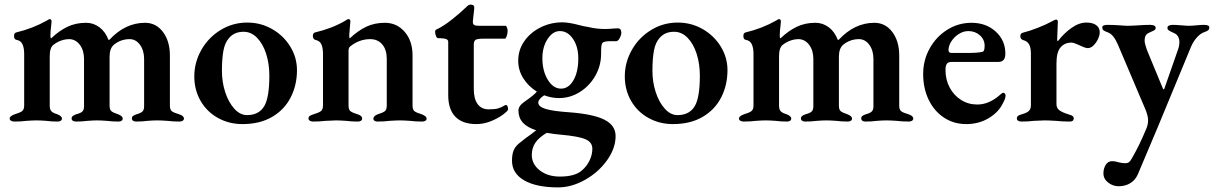

<svg xmlns="http://www.w3.org/2000/svg" viewBox="-20 -525 5273 834"><path d="M22 -10Q22 -21 45 -29Q66 -35 75.5 -42Q85 -49 85 -67V-291Q85 -317 77.5 -333Q70 -349 51 -352Q41 -354 41 -369Q41 -381 50 -384Q122 -401 184 -436Q192 -442 196 -442Q200 -442 202 -439Q204 -436 204 -432L202 -410Q201 -403 200 -393Q199 -383 199 -371Q199 -361 201 -359H203Q235 -390 271.5 -408Q308 -426 354 -426Q386 -426 412 -406.5Q438 -387 451 -352H455Q524 -426 610 -426Q658 -426 688 -386Q718 -346 718 -284V-66Q718 -48 727 -41.5Q736 -35 757 -29Q779 -22 779 -10Q779 -4 773.5 -0.5Q768 3 760 3Q731 3 708 0Q680 -2 663 -2Q646 -2 620 0Q599 3 571 3Q563 3 558 -0.5Q553 -4 553 -10Q553 -18 558 -21.5Q563 -25 574 -29Q590 -33 598 -40Q606 -47 606 -63V-269Q606 -306 588 -330.5Q570 -355 543 -355Q505 -355 475 -331Q456 -315 456 -279V-66Q456 -48 464.5 -41.5Q473 -35 492 -29Q513 -21 513 -10Q513 -4 508 -0.5Q503 3 495 3Q468 3 445 0Q419 -2 402 -2Q385 -2 359 0Q337 3 309 3Q302 3 296.5 -0.5Q291 -4 291 -10Q291 -17 296 -21Q301 -25 312 -29Q329 -33 337 -40Q345 -47 345 -63V-269Q345 -306 327 -330Q309 -354 282 -355Q245 -355 213 -331Q196 -319 196 -281V-66Q196 -49 203.5 -41.5Q211 -34 228 -29Q249 -21 249 -10Q249 -4 244 -0.5Q239 3 231 3Q203 3 182 0Q156 -2 139 -2Q122 -2 94 0Q72 3 42 3Q34 3 28 -0.5Q22 -4 22 -10Z M824 -193Q824 -254 854.5 -308Q885 -362 938 -394.5Q991 -427 1054 -427Q1113 -427 1162.5 -398.5Q1212 -370 1241 -322.5Q1270 -275 1270 -220Q1270 -156 1243 -102.5Q1216 -49 1162.5 -17.5Q1109 14 1033 14Q975 14 927 -12.5Q879 -39 851.5 -86.5Q824 -134 824 -193ZM1129 -66Q1150 -104 1150 -196Q1150 -248 1136 -291.5Q1122 -335 1096.5 -361Q1071 -387 1038 -387Q998 -387 975 -360Q957 -340 950.5 -305Q944 -270 944 -217Q944 -168 958.5 -124Q973 -80 998 -52.5Q1023 -25 1053 -25Q1106 -25 1129 -66Z M1320 -10Q1320 -18 1325.5 -21.5Q1331 -25 1343 -29Q1364 -35 1373.5 -42Q1383 -49 1383 -67V-291Q1383 -317 1376 -332.5Q1369 -348 1349 -352Q1339 -356 1339 -369Q1339 -381 1348 -384Q1421 -401 1478 -434Q1480 -435 1485 -438.5Q1490 -442 1494 -442Q1502 -442 1502 -431L1500 -410Q1497 -374 1497 -372Q1497 -360 1499 -358Q1535 -392 1571 -409Q1607 -426 1652 -426Q1704 -426 1738 -386.5Q1772 -347 1772 -284V-66Q1772 -48 1781 -41.5Q1790 -35 1811 -29Q1821 -25 1827 -20.5Q1833 -16 1833 -9Q1833 -3 1827 0Q1821 3 1814 3Q1785 3 1762 0Q1734 -2 1717 -2Q1701 -2 1671 0Q1649 3 1619 3Q1613 3 1607.5 0Q1602 -3 1602 -9Q1602 -22 1622 -29Q1642 -35 1651 -41.5Q1660 -48 1660 -66V-269Q1660 -309 1640.5 -332Q1621 -355 1588 -355Q1541 -355 1502 -324Q1494 -319 1494 -304V-66Q1494 -48 1503 -41.5Q1512 -35 1532 -29Q1553 -23 1553 -10Q1553 -4 1548 -0.5Q1543 3 1535 3Q1507 3 1484 0Q1456 -2 1440 -2Q1425 -2 1393 0Q1369 3 1340 3Q1332 3 1326 -0.5Q1320 -4 1320 -10Z M1927 -111V-342Q1927 -351 1920 -354.5Q1913 -358 1895 -359H1884Q1878 -359 1874 -368Q1870 -377 1870 -387Q1870 -394 1876 -397Q1906 -411 1941.5 -439Q1977 -467 2003 -492Q2005 -494 2011 -499.5Q2017 -505 2025 -505Q2042 -505 2040 -488L2034 -433V-429Q2034 -420 2040 -416.5Q2046 -413 2059 -413H2176Q2179 -413 2182 -406Q2185 -399 2185 -392Q2185 -379 2181 -368Q2177 -357 2173 -357H2078Q2054 -357 2046 -352Q2038 -347 2038 -331V-139Q2038 -95 2055 -72.5Q2072 -50 2103 -50Q2129 -50 2143 -54Q2157 -58 2172 -67Q2174 -69 2178 -69Q2182 -69 2184.5 -63.5Q2187 -58 2187 -50Q2187 -44 2166 -28Q2145 -12 2113.5 1Q2082 14 2049 14Q1989 14 1958 -18Q1927 -50 1927 -111Z M2679 -382Q2679 -376 2675.5 -367.5Q2672 -359 2667 -352Q2662 -346 2657 -346H2630Q2602 -346 2596 -338Q2593 -332 2592 -322.5Q2591 -313 2591 -291Q2591 -240 2566 -196Q2541 -152 2499 -125.5Q2457 -99 2408 -99Q2376 -99 2344 -111Q2332 -104 2325 -95Q2318 -86 2318 -80Q2318 -62 2349.5 -52Q2381 -42 2456 -37Q2559 -29 2606.5 -4.5Q2654 20 2654 66Q2654 119 2617 171Q2580 223 2521.5 256Q2463 289 2404 289Q2310 289 2257 258.5Q2204 228 2204 173Q2204 144 2212 126Q2220 108 2242 92Q2261 76 2287 58L2309 41Q2269 28 2250.5 7Q2232 -14 2232 -45Q2232 -65 2258 -83Q2300 -112 2312 -127Q2275 -150 2253 -185Q2231 -220 2231 -261Q2231 -309 2258 -347Q2285 -385 2329 -406.5Q2373 -428 2423 -428Q2450 -428 2496 -416Q2518 -410 2534 -408Q2570 -399 2609 -399Q2622 -399 2644 -401L2664 -402Q2671 -402 2675 -397Q2679 -392 2679 -382ZM2492 -271Q2492 -322 2469 -356Q2446 -390 2412 -390Q2381 -390 2358.5 -355.5Q2336 -321 2336 -272Q2336 -217 2359.5 -178.5Q2383 -140 2417 -140Q2450 -140 2471 -176.5Q2492 -213 2492 -271ZM2416 60Q2389 58 2355 52Q2321 72 2305.5 95Q2290 118 2290 148Q2290 188 2324.5 215Q2359 242 2412 242Q2478 242 2508 215Q2529 197 2541 172Q2553 147 2553 121Q2553 93 2523.5 80Q2494 67 2416 60Z M2694 -193Q2694 -254 2724.5 -308Q2755 -362 2808 -394.5Q2861 -427 2924 -427Q2983 -427 3032.5 -398.5Q3082 -370 3111 -322.5Q3140 -275 3140 -220Q3140 -156 3113 -102.5Q3086 -49 3032.5 -17.5Q2979 14 2903 14Q2845 14 2797 -12.5Q2749 -39 2721.5 -86.5Q2694 -134 2694 -193ZM2999 -66Q3020 -104 3020 -196Q3020 -248 3006 -291.5Q2992 -335 2966.5 -361Q2941 -387 2908 -387Q2868 -387 2845 -360Q2827 -340 2820.5 -305Q2814 -270 2814 -217Q2814 -168 2828.5 -124Q2843 -80 2868 -52.5Q2893 -25 2923 -25Q2976 -25 2999 -66Z M3190 -10Q3190 -21 3213 -29Q3234 -35 3243.5 -42Q3253 -49 3253 -67V-291Q3253 -317 3245.5 -333Q3238 -349 3219 -352Q3209 -354 3209 -369Q3209 -381 3218 -384Q3290 -401 3352 -436Q3360 -442 3364 -442Q3368 -442 3370 -439Q3372 -436 3372 -432L3370 -410Q3369 -403 3368 -393Q3367 -383 3367 -371Q3367 -361 3369 -359H3371Q3403 -390 3439.5 -408Q3476 -426 3522 -426Q3554 -426 3580 -406.5Q3606 -387 3619 -352H3623Q3692 -426 3778 -426Q3826 -426 3856 -386Q3886 -346 3886 -284V-66Q3886 -48 3895 -41.5Q3904 -35 3925 -29Q3947 -22 3947 -10Q3947 -4 3941.5 -0.5Q3936 3 3928 3Q3899 3 3876 0Q3848 -2 3831 -2Q3814 -2 3788 0Q3767 3 3739 3Q3731 3 3726 -0.5Q3721 -4 3721 -10Q3721 -18 3726 -21.5Q3731 -25 3742 -29Q3758 -33 3766 -40Q3774 -47 3774 -63V-269Q3774 -306 3756 -330.5Q3738 -355 3711 -355Q3673 -355 3643 -331Q3624 -315 3624 -279V-66Q3624 -48 3632.5 -41.5Q3641 -35 3660 -29Q3681 -21 3681 -10Q3681 -4 3676 -0.5Q3671 3 3663 3Q3636 3 3613 0Q3587 -2 3570 -2Q3553 -2 3527 0Q3505 3 3477 3Q3470 3 3464.5 -0.5Q3459 -4 3459 -10Q3459 -17 3464 -21Q3469 -25 3480 -29Q3497 -33 3505 -40Q3513 -47 3513 -63V-269Q3513 -306 3495 -330Q3477 -354 3450 -355Q3413 -355 3381 -331Q3364 -319 3364 -281V-66Q3364 -49 3371.5 -41.5Q3379 -34 3396 -29Q3417 -21 3417 -10Q3417 -4 3412 -0.5Q3407 3 3399 3Q3371 3 3350 0Q3324 -2 3307 -2Q3290 -2 3262 0Q3240 3 3210 3Q3202 3 3196 -0.5Q3190 -4 3190 -10Z M3990 -204Q3990 -264 4018.5 -315Q4047 -366 4095 -396Q4143 -426 4200 -426Q4263 -426 4305 -388Q4347 -350 4347 -292Q4347 -274 4339.5 -265Q4332 -256 4316 -256H4113Q4099 -256 4093 -248Q4087 -240 4087 -221Q4087 -179 4105 -145Q4123 -111 4154.5 -91Q4186 -71 4225 -71Q4277 -71 4325 -114Q4333 -122 4338 -122Q4342 -122 4345 -118.5Q4348 -115 4348 -110Q4348 -97 4336 -76Q4318 -38 4275 -12Q4232 14 4177 14Q4123 14 4080.5 -14Q4038 -42 4014 -91.5Q3990 -141 3990 -204ZM4184 -295Q4228 -295 4248 -300Q4257 -302 4257 -326Q4257 -353 4236.5 -371.5Q4216 -390 4186 -390Q4165 -390 4145 -377.5Q4125 -365 4112.5 -345.5Q4100 -326 4100 -307Q4100 -295 4114 -295Z M4397 -10Q4397 -18 4402.5 -22Q4408 -26 4420 -29Q4441 -35 4449.5 -43.5Q4458 -52 4458 -67V-292Q4458 -317 4450.5 -331.5Q4443 -346 4424 -351Q4412 -355 4412 -368Q4412 -380 4423 -383Q4452 -390 4487.5 -404Q4523 -418 4547 -431Q4563 -440 4567 -440Q4575 -440 4575 -430L4572 -352Q4572 -350 4573 -348Q4574 -346 4575 -346Q4601 -380 4634 -403.5Q4667 -427 4699 -427Q4727 -427 4742 -415.5Q4757 -404 4757 -385Q4757 -364 4740.5 -340Q4724 -316 4705 -316Q4694 -316 4670 -328Q4644 -340 4634 -340Q4605 -340 4587 -319.5Q4569 -299 4569 -249V-73Q4569 -56 4581 -46.5Q4593 -37 4622 -28Q4634 -25 4639 -21Q4644 -17 4644 -10Q4644 3 4626 3Q4595 3 4568 0Q4534 -2 4517 -2Q4502 -2 4470 0Q4446 3 4417 3Q4408 3 4402.5 -0.5Q4397 -4 4397 -10Z M4773 228Q4773 207 4783 191Q4793 175 4811 175Q4824 175 4839 180Q4857 184 4865 184Q4878 184 4884 179.5Q4890 175 4897 162Q4929 107 4958 37Q4967 18 4967 -3Q4967 -20 4957 -46L4836 -331Q4826 -354 4815 -367.5Q4804 -381 4788 -386Q4777 -390 4772.5 -394Q4768 -398 4768 -406Q4768 -417 4790 -417Q4816 -417 4844 -415Q4866 -413 4879 -413Q4897 -413 4925 -415Q4953 -417 4977 -417Q4986 -417 4993 -414Q5000 -411 5000 -404Q5000 -397 4993 -393Q4986 -389 4974 -384Q4963 -380 4957.5 -372Q4952 -364 4952 -348Q4952 -336 4962 -308L5031 -141Q5032 -137 5035 -137Q5037 -137 5038 -141L5095 -304Q5103 -324 5103 -342Q5103 -373 5076 -383Q5063 -389 5057 -393Q5051 -397 5051 -404Q5051 -411 5058 -414Q5065 -417 5073 -417Q5088 -417 5112 -415Q5132 -413 5145 -413Q5157 -413 5177 -415Q5195 -417 5210 -417Q5233 -417 5233 -406Q5233 -398 5228.5 -394Q5224 -390 5213 -386Q5196 -381 5180 -363.5Q5164 -346 5154 -323L5010 25L4923 231Q4912 257 4890 270.5Q4868 284 4839 284Q4814 284 4793.5 268Q4773 252 4773 228Z"/></svg>

Font: EB Garamond SemiBold
Style: Regular
Weight: 600
Designer: Georg Duffner and Octavio Pardo
Foundry: Georg Duffner
Version: Version 1.000